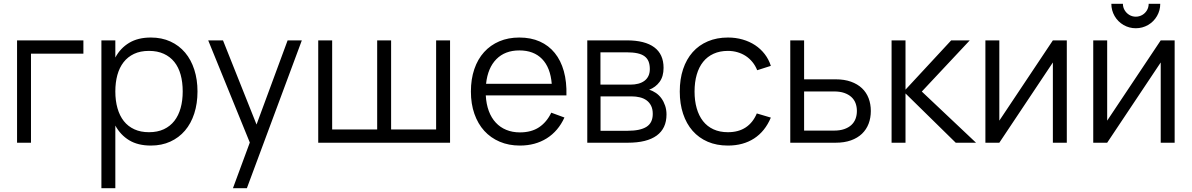

<svg xmlns="http://www.w3.org/2000/svg" viewBox="-20 -753 6288 1013"><path d="M70 0V-540H420V-470H143.5V0Z M515 240V-540H588.5V-449.5Q615 -499 661.5 -527Q708 -555 776 -555Q833.5 -555 879.2 -534Q925 -513 956.8 -475.2Q988.5 -437.5 1005.2 -385.2Q1022 -333 1022 -270.5Q1022 -207 1005 -154.2Q988 -101.5 956 -64Q924 -26.5 878.5 -5.8Q833 15 776 15Q707.5 15 661.5 -13Q615.5 -41 588.5 -90.5V240ZM766 -55.5Q811 -55.5 844.5 -71.2Q878 -87 900 -115.2Q922 -143.5 933 -183Q944 -222.5 944 -270.5Q944 -319.5 933 -359Q922 -398.5 899.8 -426.2Q877.5 -454 844 -469.2Q810.5 -484.5 766 -484.5Q720.5 -484.5 687.2 -468.8Q654 -453 632 -424.8Q610 -396.5 599.2 -357.2Q588.5 -318 588.5 -270.5Q588.5 -222 599.8 -182.2Q611 -142.5 633.2 -114.2Q655.5 -86 688.8 -70.8Q722 -55.5 766 -55.5Z M1209 240 1298 -1 1078.5 -540H1156.5L1333.5 -96L1497.5 -540H1572.5L1282.5 240Z M1659 -540H1732.5V-70H1970V-540H2043.5V-70H2281V-540H2354.5V0H1659Z M2723 -54.5Q2783.5 -54.5 2824 -81.5Q2864.5 -108.5 2888.5 -158.5L2958 -133Q2925.5 -61.5 2864.8 -23.2Q2804 15 2723 15Q2664.5 15 2616.8 -5.2Q2569 -25.5 2535.2 -62.5Q2501.5 -99.5 2483 -152.2Q2464.5 -205 2464.5 -270Q2464.5 -335.5 2482.5 -388.2Q2500.5 -441 2534 -478Q2567.5 -515 2614.5 -535Q2661.5 -555 2720 -555Q2781 -555 2828 -534Q2875 -513 2907 -473.5Q2939 -434 2954.8 -377.5Q2970.5 -321 2968.5 -249.5H2543Q2545.5 -203.5 2559 -167.2Q2572.5 -131 2595.8 -106Q2619 -81 2651.2 -67.8Q2683.5 -54.5 2723 -54.5ZM2891 -311Q2884 -396.5 2840 -441.8Q2796 -487 2720 -487Q2644.5 -487 2599 -441Q2553.5 -395 2544.5 -311Z M3292.5 0H3078.5V-540H3287Q3382.5 -540 3431.8 -503.5Q3481 -467 3481 -395Q3481 -349.5 3460 -321Q3439 -292.5 3405 -279.5Q3424 -274 3440.8 -262.5Q3457.5 -251 3469.8 -234Q3482 -217 3489.2 -195.5Q3496.5 -174 3496.5 -149Q3496.5 -75.5 3444.8 -37.8Q3393 0 3292.5 0ZM3286 -477H3148V-306.5H3306Q3329 -306.5 3347.8 -311.5Q3366.5 -316.5 3380 -326.5Q3393.5 -336.5 3401 -352Q3408.5 -367.5 3408.5 -388.5Q3408.5 -412 3401.8 -428.8Q3395 -445.5 3380.5 -456.2Q3366 -467 3342.5 -472Q3319 -477 3286 -477ZM3291 -63Q3358 -63 3391 -84Q3424 -105 3424 -152Q3424 -177.5 3415.2 -195Q3406.5 -212.5 3391.5 -223.5Q3376.5 -234.5 3356 -239.5Q3335.5 -244.5 3312 -244.5H3148.5V-63Z M3820.5 15Q3761 15 3714 -5.2Q3667 -25.5 3634.2 -62.8Q3601.5 -100 3584 -152.8Q3566.5 -205.5 3566.5 -270Q3566.5 -335.5 3584 -388Q3601.5 -440.5 3634.5 -477.8Q3667.5 -515 3714.8 -535Q3762 -555 3821 -555Q3862 -555 3898.2 -544.5Q3934.5 -534 3963.8 -514.8Q3993 -495.5 4014.5 -467.8Q4036 -440 4047 -405.5L3975 -382.5Q3965.5 -406.5 3950 -425.5Q3934.5 -444.5 3914.8 -457.5Q3895 -470.5 3871 -477.5Q3847 -484.5 3820.5 -484.5Q3778 -484.5 3745 -469.5Q3712 -454.5 3689.8 -426.8Q3667.5 -399 3656 -359.2Q3644.5 -319.5 3644.5 -270Q3644.5 -221.5 3655.8 -182Q3667 -142.5 3689 -114.2Q3711 -86 3744 -70.8Q3777 -55.5 3820.5 -55.5Q3876.5 -55.5 3914.5 -80.8Q3952.5 -106 3973 -154.5L4047 -132.5Q4016.5 -60 3958.8 -22.5Q3901 15 3820.5 15Z M4389 0H4149.5V-540H4222.5V-334.5H4389Q4435 -334.5 4469.8 -322Q4504.5 -309.5 4527.8 -287.5Q4551 -265.5 4562.8 -234.8Q4574.5 -204 4574.5 -167.5Q4574.5 -131 4562.8 -100.2Q4551 -69.5 4527.8 -47.2Q4504.5 -25 4469.8 -12.5Q4435 0 4389 0ZM4380.5 -64Q4411.5 -64 4434 -71.8Q4456.5 -79.5 4471.5 -93.2Q4486.5 -107 4493.8 -126Q4501 -145 4501 -167.5Q4501 -190 4493.8 -209Q4486.5 -228 4471.5 -241.5Q4456.5 -255 4434 -262.8Q4411.5 -270.5 4380.5 -270.5H4222.5V-64Z M4684 -540H4757.5V-280L4998.5 -540H5096.5L4843.5 -270L5129.5 0H5022.5L4757.5 -260V0H4684Z M5608.5 -540V0H5535V-423.5L5252.5 0H5179V-540H5252.5V-116.5L5535 -540Z M5972.5 -604Q5937.5 -604 5907.8 -621.2Q5878 -638.5 5860.8 -668.2Q5843.5 -698 5843.5 -733H5904.5Q5904.5 -714.5 5913.8 -699Q5923 -683.5 5938.5 -674.2Q5954 -665 5972.5 -665Q5991 -665 6006.8 -674.2Q6022.5 -683.5 6031.5 -699Q6040.5 -714.5 6040.5 -733H6101.5Q6101.5 -698 6084.2 -668.2Q6067 -638.5 6037.2 -621.2Q6007.5 -604 5972.5 -604ZM6177.5 -540V0H6104V-423.5L5821.5 0H5748V-540H5821.5V-116.5L6104 -540Z"/></svg>

Font: Vela Sans
Style: Regular
Weight: 400
Designer: Principal design: Mikhail Sharanda - project Manrope.
Design modification: Ravid Balaliev
Foundry: Mikhail Sharanda
Version: Version 1.001